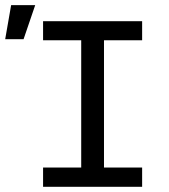

<svg xmlns="http://www.w3.org/2000/svg" viewBox="-82 -720 652 740"><path d="M231 -564.9V-74.2H84V0H465.8V-74.2H318.8V-564.9H465.8V-638.2H84V-564.9ZM53.7 -700.2H-39.1L-62 -568.8H8.8ZM535.2 -638.2Z"/></svg>

Font: CodeNewRoman Nerd Font Mono
Style: Regular
Weight: 400
Monospace: yes
Designer: Sam Radian
Foundry: Code New Roman
Version: Version 2.00 November 29, 2014;Nerd Fonts 3.2.1